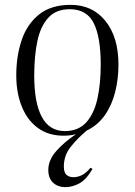

<svg xmlns="http://www.w3.org/2000/svg" viewBox="-20 -545 555 791"><path d="M250 226Q218 226 198.5 207.5Q179 189 179 155Q179 114 212.5 76.5Q246 39 293 8Q271 14 241 14Q180 14 136.5 -17.5Q93 -49 70 -105.5Q47 -162 47 -235Q47 -313 69 -379Q91 -445 140.5 -485Q190 -525 271 -525Q361 -525 414.5 -458.5Q468 -392 468 -279Q468 -220 454.5 -166Q441 -112 412 -70.5Q383 -29 337 -7Q301 23 272 59Q243 95 243 141Q243 165 253.5 175Q264 185 283 185Q299 185 316.5 177Q334 169 353 146L361 151Q335 196 306 211Q277 226 250 226ZM247 -5Q302 -5 334.5 -40Q367 -75 381 -137Q395 -199 395 -279Q395 -391 366.5 -449Q338 -507 267 -507Q211 -507 179 -472Q147 -437 134 -375.5Q121 -314 121 -234Q121 -121 152.5 -63Q184 -5 247 -5Z"/></svg>

Font: Literata 72pt Light
Style: Italic
Weight: 300
Italic angle: -2°
Designer: Latin by Veronika Burian and Jose Scaglione. Greek by Irene Vlachou. Cyrillic by Vera Evstafieva
Foundry: TypeTogether
Version: Version 3.002